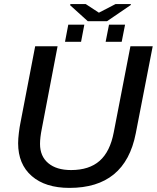

<svg xmlns="http://www.w3.org/2000/svg" viewBox="-20 -916 772 946"><path d="M322.3 9.8Q203.6 9.8 136.5 -48.6Q69.3 -106.9 69.3 -210.4Q69.3 -231.9 73 -262Q76.7 -292 80.6 -310.1L153.3 -688H263.7L186 -281.7Q177.2 -238.3 177.2 -207Q177.2 -146 217.8 -112.1Q258.3 -78.1 330.1 -78.1Q419.4 -78.1 470.9 -123.5Q522.5 -168.9 540.5 -264.2L622.6 -688H732.4L648.9 -258.8Q622.6 -124 541 -57.1Q459.5 9.8 322.3 9.8ZM624 -891.1 507.3 -811.5H412.6L325.7 -890.1L326.7 -896H402.3L467.3 -853.5L549.3 -896H625ZM596.2 -794.4 579.6 -710H500.5L517.1 -794.4ZM395.5 -794.4 379.4 -710H300.3L316.4 -794.4Z"/></svg>

Font: Arimo Medium
Style: Italic
Weight: 500
Italic angle: -12°
Designer: Steve Matteson
Foundry: Monotype Imaging Inc.
Version: Version 1.33